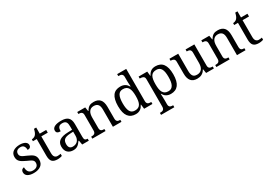

<svg xmlns="http://www.w3.org/2000/svg" viewBox="44 -1838 4524 3183"><g transform="rotate(-30 2306.5 -246.5)"><path d="M198.2 9.8Q162.1 9.8 133.3 3.4Q104.5 -2.9 84 -15.6Q63.5 -28.3 52.7 -47.1Q42 -65.9 42 -90.3Q42 -108.9 48.1 -121.6Q54.2 -134.3 63 -141.8Q71.8 -149.4 82 -152.3Q92.3 -155.3 100.1 -155.3Q100.1 -131.3 105.2 -108.9Q110.4 -86.4 122.3 -69.8Q134.3 -53.2 154.5 -43.7Q174.8 -34.2 203.6 -34.2Q229.5 -34.2 249 -40.3Q268.6 -46.4 282.2 -58.1Q295.9 -69.8 302.5 -86.2Q309.1 -102.5 309.1 -122.1Q309.1 -139.2 303.7 -152.1Q298.3 -165 285.2 -176.5Q272 -188 248.5 -199.5Q225.1 -210.9 191.4 -225.6Q155.8 -242.2 128.7 -257.6Q101.6 -272.9 83.7 -290.3Q65.9 -307.6 57.1 -330.1Q48.3 -352.5 48.3 -382.8Q48.3 -415.5 61 -440.7Q73.7 -465.8 97.2 -481.9Q120.6 -498 153.3 -507.1Q186 -516.1 226.1 -516.1Q260.3 -516.1 286.6 -509Q313 -502 330.3 -490.2Q347.7 -478.5 355.7 -463.4Q363.8 -448.2 363.8 -430.2Q363.8 -404.3 346.9 -389.2Q330.1 -374 297.4 -374Q297.4 -420.4 277.8 -447.5Q258.3 -474.6 215.3 -474.6Q190.9 -474.6 173.8 -468.8Q156.7 -462.9 145.5 -452.6Q134.3 -442.4 128.9 -428.7Q123.5 -415 123.5 -397.5Q123.5 -378.9 130.4 -365.7Q137.2 -352.5 150.9 -341.6Q164.6 -330.6 187.7 -320.1Q210.9 -309.6 242.2 -295.9Q279.3 -279.8 306.4 -264.6Q333.5 -249.5 350.8 -231.4Q368.2 -213.4 376 -190.7Q383.8 -168 383.8 -139.2Q383.8 -102.1 370.8 -74.2Q357.9 -46.4 333.3 -28.1Q308.6 -9.8 273.9 0Q239.3 9.8 198.2 9.8Z M678.2 -39.1Q695.8 -39.1 710 -41Q724.1 -43 738.3 -45.4V-5.4Q733.4 -2.9 723.1 0Q712.9 2.9 701.4 4.9Q689.9 6.8 678 8.3Q666 9.8 654.8 9.8Q618.7 9.8 592.8 2Q566.9 -5.9 550.3 -22.7Q533.7 -39.6 525.6 -67.9Q517.6 -96.2 517.6 -137.2V-455.6H445.3V-491.7Q461.4 -491.7 482.7 -499Q503.9 -506.3 519 -522.5Q534.7 -539.6 544.9 -564.5Q555.2 -589.4 563 -625H605.5V-507.8H729V-455.6H605.5V-134.3Q605.5 -85 625.2 -62Q645 -39.1 678.2 -39.1Z M897.5 -137.2Q897.5 -91.8 916.7 -69.3Q936 -46.9 975.6 -46.9Q1003.4 -46.9 1027.8 -56.2Q1052.2 -65.4 1068.1 -83Q1084 -100.6 1093 -125.2Q1102.1 -149.9 1102.1 -181.2V-259.3L1040.5 -255.9Q1000.5 -253.9 972.7 -245.8Q944.8 -237.8 928.2 -222.9Q911.6 -208 904.5 -186.3Q897.5 -164.6 897.5 -137.2ZM1013.2 -471.7Q984.9 -471.7 968.3 -464.1Q951.7 -456.5 942.1 -442.6Q932.6 -428.7 929 -409.4Q925.3 -390.1 925.3 -368.2Q886.2 -368.2 866.5 -381.6Q846.7 -395 846.7 -427.2Q846.7 -451.2 859.9 -468.3Q873 -485.4 896.7 -496.3Q920.4 -507.3 951.2 -512.2Q981.9 -517.1 1017.1 -517.1Q1060.5 -517.1 1092.5 -508.5Q1124.5 -500 1146.5 -480.7Q1168.5 -461.4 1179.4 -430.2Q1190.4 -398.9 1190.4 -354V-106.9Q1190.4 -86.9 1193.6 -73.7Q1196.8 -60.5 1204.1 -52.7Q1211.4 -44.9 1223.1 -41.5Q1234.9 -38.1 1250 -38.1H1252V0H1125L1110.4 -82H1100.6Q1085.9 -61.5 1072 -44.9Q1058.1 -28.3 1041.5 -16.1Q1024.9 -3.9 1003.9 2.9Q982.9 9.8 953.6 9.8Q922.4 9.8 895 0.5Q867.7 -8.8 847.9 -27.6Q828.1 -46.4 817.6 -74.7Q807.1 -103 807.1 -142.1Q807.1 -216.8 860.4 -253.4Q913.6 -290 1022.5 -293L1102.1 -295.4V-354Q1102.1 -378.9 1099.4 -400.6Q1096.7 -422.4 1087.6 -438.5Q1078.6 -454.6 1060.5 -463.1Q1042.5 -471.7 1013.2 -471.7Z M1572.3 -38.1V0H1318.8V-38.1H1325.2Q1340.8 -38.1 1355.7 -40.5Q1370.6 -43 1381.1 -50.3Q1391.6 -57.6 1397.9 -71Q1404.3 -84.5 1404.3 -106.9V-403.8Q1404.3 -425.8 1397.9 -438.5Q1391.6 -451.2 1381.1 -458Q1370.6 -464.8 1355.7 -467.5Q1340.8 -470.2 1325.2 -470.2H1323.2V-507.8H1475.6L1488.3 -430.7H1494.6Q1509.8 -457.5 1525.9 -474.6Q1542 -491.7 1560.1 -501.2Q1578.1 -510.7 1598.6 -513.9Q1619.1 -517.1 1642.1 -517.1Q1680.2 -517.1 1709.5 -506.1Q1738.8 -495.1 1759 -473.1Q1779.3 -451.2 1790 -415.5Q1800.8 -379.9 1800.8 -332V-106.9Q1800.8 -84.5 1806.4 -71Q1812 -57.6 1821.8 -50.3Q1831.5 -43 1845.2 -40.5Q1858.9 -38.1 1875 -38.1H1877V0H1712.9V-327.1Q1712.9 -358.4 1707.5 -383.1Q1702.1 -407.7 1689.2 -424.3Q1676.3 -440.9 1656.2 -449.5Q1636.2 -458 1607.9 -458Q1574.7 -458 1553 -445.8Q1531.2 -433.6 1517.3 -412.1Q1503.4 -390.6 1497.8 -362.5Q1492.2 -334.5 1492.2 -302.7V-103Q1492.2 -81.5 1498.3 -68.4Q1504.4 -55.2 1515.6 -48.6Q1526.9 -42 1540.8 -40Q1554.7 -38.1 1570.3 -38.1Z M2383.8 -104Q2383.8 -82.5 2390.1 -69.6Q2396.5 -56.6 2407.2 -49.3Q2418 -42 2432.4 -40Q2446.8 -38.1 2462.9 -38.1H2469.7V0H2310.5L2300.3 -85.9H2295.4Q2284.2 -63.5 2270.8 -45.9Q2257.3 -28.3 2239.5 -16.1Q2221.7 -3.9 2199.7 2.9Q2177.7 9.8 2149.4 9.8Q2103 9.8 2066.9 -6.1Q2030.8 -22 2006.3 -54Q1981.9 -85.9 1969.5 -135Q1957 -184.1 1957 -252.9Q1957 -320.8 1969.5 -371.1Q1981.9 -421.4 2006.3 -453.9Q2030.8 -486.3 2066.9 -501.7Q2103 -517.1 2149.4 -517.1Q2176.8 -517.1 2199 -511.2Q2221.2 -505.4 2239.3 -494.1Q2257.3 -482.9 2270.8 -468Q2284.2 -453.1 2295.4 -433.6H2302.2Q2300.3 -457 2299.3 -478Q2298.3 -495.6 2297.6 -513.2Q2296.9 -530.8 2296.9 -539.1V-617.2Q2296.9 -638.2 2290.5 -651.4Q2284.2 -664.6 2272.9 -671.4Q2261.7 -678.2 2247.8 -680.4Q2233.9 -682.6 2217.8 -682.6H2210.4V-720.7H2383.8ZM2166 -49.3Q2203.6 -49.3 2228.8 -61.8Q2253.9 -74.2 2269 -99.6Q2284.2 -125 2290.5 -163.1Q2296.9 -201.2 2296.9 -252.9Q2296.9 -302.2 2290.5 -340.6Q2284.2 -378.9 2269 -405.5Q2253.9 -432.1 2228.3 -445.1Q2202.6 -458 2165 -458Q2133.8 -458 2110.8 -445.1Q2087.9 -432.1 2074 -405.5Q2060.1 -378.9 2053.7 -340.1Q2047.4 -301.3 2047.4 -252Q2047.4 -150.9 2074.7 -100.1Q2102.1 -49.3 2166 -49.3Z M2806.2 -458Q2768.6 -458 2743.4 -445.8Q2718.3 -433.6 2703.4 -408Q2688.5 -382.3 2682.4 -344.5Q2676.3 -306.6 2676.3 -254.9Q2676.3 -204.6 2682.4 -166.7Q2688.5 -128.9 2703.9 -102.5Q2719.2 -76.2 2743.9 -62.7Q2768.6 -49.3 2806.6 -49.3Q2839.4 -49.3 2861.3 -62.7Q2883.3 -76.2 2897.7 -102.5Q2912.1 -128.9 2918.5 -166.7Q2924.8 -204.6 2924.8 -255.9Q2924.8 -306.6 2918.5 -344.5Q2912.1 -382.3 2897.7 -408Q2883.3 -433.6 2860.8 -445.8Q2838.4 -458 2806.2 -458ZM3015.6 -254.9Q3015.6 -186 3002.9 -136Q2990.2 -85.9 2965.6 -54Q2940.9 -22 2904.8 -6.1Q2868.7 9.8 2822.3 9.8Q2795.4 9.8 2772.7 3.4Q2750 -2.9 2732.9 -13.7Q2715.8 -24.4 2701.9 -40Q2688 -55.7 2677.7 -74.2H2672.4Q2673.3 -47.9 2674.3 -27.8Q2675.3 -19 2675.3 -9Q2675.3 1 2675.3 9Q2675.3 17.1 2675.8 23.4Q2676.3 29.8 2676.3 34.2V126Q2676.3 146.5 2682.4 159.7Q2688.5 172.9 2699.5 179.7Q2710.4 186.5 2724.6 188.5Q2738.8 190.4 2754.9 190.4H2756.8V228.5H2502.9V190.4H2509.8Q2525.9 190.4 2540.3 188Q2554.7 185.5 2565.2 178.2Q2575.7 170.9 2582.3 157Q2588.9 143.1 2588.9 121.1V-403.8Q2588.9 -425.8 2582.3 -438.5Q2575.7 -451.2 2564.5 -458Q2553.2 -464.8 2539.1 -467.5Q2524.9 -470.2 2509.8 -470.2H2498V-507.8H2663.1L2672.4 -421.9H2677.7Q2688 -444.8 2701.9 -462.2Q2715.8 -479.5 2732.9 -491.9Q2750 -504.4 2772.7 -510.7Q2795.4 -517.1 2822.3 -517.1Q2868.7 -517.1 2904.8 -501.7Q2940.9 -486.3 2965.6 -453.9Q2990.2 -421.4 3002.9 -372.1Q3015.6 -322.8 3015.6 -254.9Z M3564.9 -103Q3564.9 -81.5 3571.3 -68.4Q3577.6 -55.2 3588.9 -48.6Q3600.1 -42 3614 -40Q3627.9 -38.1 3644 -38.1H3646V0H3497.1L3484.4 -77.1H3478.5Q3463.9 -49.8 3446 -33.4Q3428.2 -17.1 3408.9 -7.6Q3389.6 2 3368.4 5.9Q3347.2 9.8 3324.7 9.8Q3287.1 9.8 3258.3 -1.2Q3229.5 -12.2 3209.7 -34.9Q3189.9 -57.6 3179.4 -92.3Q3168.9 -127 3168.9 -176.3V-403.8Q3168.9 -425.8 3162.4 -438.5Q3155.8 -451.2 3144.8 -458Q3133.8 -464.8 3119.9 -467.5Q3106 -470.2 3089.8 -470.2H3087.9V-507.8H3256.3V-181.2Q3256.3 -148.9 3261.2 -124.8Q3266.1 -100.6 3277.3 -83.3Q3288.6 -65.9 3308.3 -57.6Q3328.1 -49.3 3356.9 -49.3Q3388.2 -49.3 3411.6 -60.8Q3435.1 -72.3 3449.7 -92.5Q3464.4 -112.8 3471.2 -141.4Q3478 -169.9 3478 -204.1V-399.9Q3478 -422.4 3471.7 -436.5Q3465.3 -450.7 3454.6 -457.8Q3443.8 -464.8 3429.4 -467.5Q3415 -470.2 3398.9 -470.2H3397V-507.8H3564.9Z M3947.3 -38.1V0H3693.8V-38.1H3700.2Q3715.8 -38.1 3730.7 -40.5Q3745.6 -43 3756.1 -50.3Q3766.6 -57.6 3772.9 -71Q3779.3 -84.5 3779.3 -106.9V-403.8Q3779.3 -425.8 3772.9 -438.5Q3766.6 -451.2 3756.1 -458Q3745.6 -464.8 3730.7 -467.5Q3715.8 -470.2 3700.2 -470.2H3698.2V-507.8H3850.6L3863.3 -430.7H3869.6Q3884.8 -457.5 3900.9 -474.6Q3917 -491.7 3935.1 -501.2Q3953.1 -510.7 3973.6 -513.9Q3994.1 -517.1 4017.1 -517.1Q4055.2 -517.1 4084.5 -506.1Q4113.8 -495.1 4134 -473.1Q4154.3 -451.2 4165 -415.5Q4175.8 -379.9 4175.8 -332V-106.9Q4175.8 -84.5 4181.4 -71Q4187 -57.6 4196.8 -50.3Q4206.5 -43 4220.2 -40.5Q4233.9 -38.1 4250 -38.1H4252V0H4087.9V-327.1Q4087.9 -358.4 4082.5 -383.1Q4077.1 -407.7 4064.2 -424.3Q4051.3 -440.9 4031.2 -449.5Q4011.2 -458 3982.9 -458Q3949.7 -458 3928 -445.8Q3906.2 -433.6 3892.3 -412.1Q3878.4 -390.6 3872.8 -362.5Q3867.2 -334.5 3867.2 -302.7V-103Q3867.2 -81.5 3873.3 -68.4Q3879.4 -55.2 3890.6 -48.6Q3901.9 -42 3915.8 -40Q3929.7 -38.1 3945.3 -38.1Z M4530.8 -39.1Q4548.3 -39.1 4562.5 -41Q4576.7 -43 4590.8 -45.4V-5.4Q4585.9 -2.9 4575.7 0Q4565.4 2.9 4554 4.9Q4542.5 6.8 4530.5 8.3Q4518.6 9.8 4507.3 9.8Q4471.2 9.8 4445.3 2Q4419.4 -5.9 4402.8 -22.7Q4386.2 -39.6 4378.2 -67.9Q4370.1 -96.2 4370.1 -137.2V-455.6H4297.9V-491.7Q4314 -491.7 4335.2 -499Q4356.4 -506.3 4371.6 -522.5Q4387.2 -539.6 4397.5 -564.5Q4407.7 -589.4 4415.5 -625H4458V-507.8H4581.5V-455.6H4458V-134.3Q4458 -85 4477.8 -62Q4497.6 -39.1 4530.8 -39.1Z"/></g></svg>

Font: MUA Office
Style: Regular
Weight: 400
Designer: Khon Soe Zaw Thu
Foundry: Myanmar Unicode
Version: Version 2.10 June 24, 2017